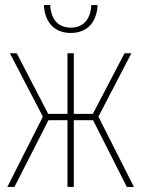

<svg xmlns="http://www.w3.org/2000/svg" viewBox="-20 -737 557 757"><path d="M259 -607C321 -607 361 -646 365 -717H340C337 -660 308 -628 259 -628C210 -628 181 -660 178 -717H153C157 -643 200 -607 259 -607ZM9 0H37L171 -263H246V0H271V-263H347L480 0H508L368 -277L498 -527H471L346 -288H271V-527H246V-288H170L46 -527H19L149 -277Z"/></svg>

Font: Noto Sans Condensed Thin
Style: Regular
Weight: 100
Width: 3
Designer: Monotype Design Team
Foundry: Monotype Imaging Inc.
Version: Version 2.013